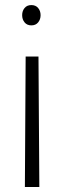

<svg xmlns="http://www.w3.org/2000/svg" viewBox="-20 -558 248 753"><path d="M80.6 -336.4H130.9L134.3 175.3H77.6ZM139.2 -498.5Q139.2 -481.9 129.6 -470.2Q120.1 -458.5 103 -458.5Q85.9 -458.5 76.4 -470.2Q66.9 -481.9 66.9 -498.5Q66.9 -515.1 76.4 -526.6Q85.9 -538.1 103 -538.1Q120.1 -538.1 129.6 -526.6Q139.2 -515.1 139.2 -498.5Z"/></svg>

Font: TypoPRO Roboto
Style: Regular
Weight: 300
Designer: Google
Version: Version 2.136; 2016